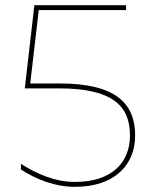

<svg xmlns="http://www.w3.org/2000/svg" viewBox="-20 -720 588 743"><path d="M270 3C425 3 503 -83 503 -196C503 -320 427 -397 212 -397H97L130 -681H468V-700H113L76 -378H208C416 -378 483 -310 483 -196C483 -92 414 -16 270 -16C191 -16 121 -48 61 -86V-64C122 -25 193 3 270 3Z"/></svg>

Font: Chess Sans Thin
Style: Regular
Weight: 100
Designer: Wolf Bōese
Foundry: Wolf Bōese
Version: Version 7.223;Glyphs 3.3 (3306)